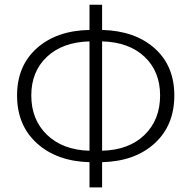

<svg xmlns="http://www.w3.org/2000/svg" viewBox="-20 -774 815 818"><path d="M415 -597.7V-131.8Q529.3 -134.8 595.7 -199.2Q662.1 -263.7 662.1 -367.2Q662.1 -469.7 595.7 -532.2Q529.3 -594.7 415 -597.7ZM361.3 -131.8V-597.7Q247.1 -594.7 180.2 -532.2Q113.3 -469.7 113.3 -367.2Q113.3 -263.7 180.7 -199.2Q248 -134.8 361.3 -131.8ZM415 -753.9V-646.5Q555.7 -642.6 639.2 -567.9Q722.7 -493.2 722.7 -367.2Q722.7 -240.2 639.2 -163.6Q555.7 -86.9 415 -83V24.4H361.3V-83Q221.7 -86.9 137.2 -163.6Q52.7 -240.2 52.7 -367.2Q52.7 -493.2 136.7 -568.4Q220.7 -643.6 361.3 -646.5V-753.9Z"/></svg>

Font: Gen Shin Gothic Light
Style: Regular
Weight: 200
Designer: [Source Han Sans]
Ryoko NISHIZUKA  (kana & ideographs); Paul D. Hunt (Latin, Greek & Cyrillic); Wenlong ZHANG  (bopomofo
Version: Version 1.002.20150607